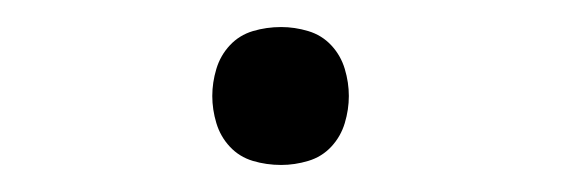

<svg xmlns="http://www.w3.org/2000/svg" viewBox="-20 -411 415 142"><path d="M188 -289Q177 -289 167 -292Q157 -295 150 -302.5Q143 -310 140 -320Q137 -330 137 -340Q137 -350 140 -360Q143 -370 150 -377.5Q157 -385 167 -388Q177 -391 188 -391Q198 -391 208 -388Q218 -385 225 -377.5Q232 -370 235 -360Q238 -350 238 -340Q238 -330 235 -320Q232 -310 225 -302.5Q218 -295 208 -292Q198 -289 188 -289Z"/></svg>

Font: Zed Sans Extralight
Style: Regular
Weight: 200
Designer: Belleve Invis
Foundry: Belleve Invis
Version: Version 1.0.0; ttfautohint (v1.8.4)